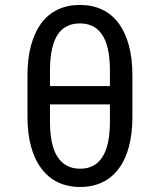

<svg xmlns="http://www.w3.org/2000/svg" viewBox="-20 -741 640 771"><path d="M301.8 9.8Q352.1 9.8 391.1 -9Q430.2 -27.8 457 -64Q483.9 -99.6 497.8 -152.1Q511.7 -204.6 511.7 -272V-438.5Q511.7 -505.9 497.6 -558.3Q483.4 -610.8 456.5 -647.5Q429.7 -683.6 390.4 -702.4Q351.1 -721.2 300.8 -721.2Q251 -721.2 211.7 -702.4Q172.4 -683.6 145.5 -647.5Q118.7 -610.8 104.5 -558.3Q90.3 -505.9 90.3 -438.5V-272Q90.3 -204.6 104.7 -152.1Q119.1 -99.6 146.5 -64Q173.3 -27.8 212.6 -9Q252 9.8 301.8 9.8ZM301.8 -63.5Q270.5 -63.5 247.6 -76.2Q224.6 -88.9 209.5 -113.3Q194.8 -137.2 187.7 -172.6Q180.7 -208 180.7 -252.9V-321.8H421.4V-252.9Q421.4 -205.6 413.8 -169.2Q406.2 -132.8 390.1 -108.9Q375.5 -86.4 353.5 -75Q331.5 -63.5 301.8 -63.5ZM180.7 -395.5V-458.5Q180.7 -508.3 189.2 -545.9Q197.8 -583.5 215.3 -607.4Q230 -627 251.5 -637Q272.9 -647 300.8 -647Q328.6 -647 349.9 -637Q371.1 -627 385.7 -607.9Q403.8 -584.5 412.6 -546.6Q421.4 -508.8 421.4 -458.5V-395.5Z"/></svg>

Font: RobotoMono Nerd Font
Style: Regular
Weight: 400
Monospace: yes
Designer: Google
Version: Version 3.000;Nerd Fonts 3.2.1